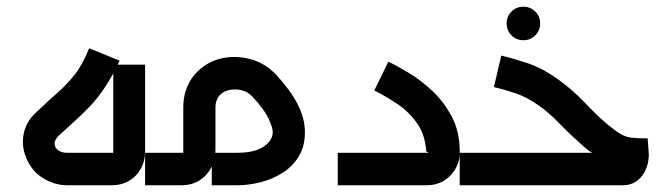

<svg xmlns="http://www.w3.org/2000/svg" viewBox="-20 -553 2004 573"><path d="M182 0Q156 0 132 -9.5Q108 -19 90 -35Q67 -57 55.5 -89Q44 -121 51 -155Q58 -189 86 -216Q124 -252 152 -276.5Q180 -301 203.5 -331Q227 -361 246 -409L337 -372Q316 -327 294.5 -294.5Q273 -262 250.5 -238Q228 -214 204 -192.5Q180 -171 154 -147Q142 -134 143 -123Q144 -112 153 -105Q163 -97 181 -97H329Q326 -93 323.5 -90.5Q321 -88 318 -85V-360H413V-101Q413 -72 400 -49Q387 -26 364.5 -13Q342 0 313 0Z M413 0V-97H538Q535 -93 532.5 -90.5Q530 -88 527 -85V-234Q527 -266 538.5 -293.5Q550 -321 570 -340Q602 -371 644 -379.5Q686 -388 729 -376Q772 -364 804 -330Q846 -285 868 -242.5Q890 -200 890 -158Q890 -116 871.5 -86Q853 -56 823 -37Q793 -18 757 -9Q721 0 687 0H612V-97H687Q725 -97 748 -106Q771 -115 782.5 -129Q794 -143 794 -158Q794 -172 781.5 -199Q769 -226 734 -264Q720 -279 702 -283.5Q684 -288 667 -285Q650 -282 639 -272Q632 -266 627.5 -256Q623 -246 623 -231V-106Q623 -78 611 -54Q599 -30 576 -15Q553 0 519 0Z M988 0V-97H1258Q1259 -97 1257 -98.5Q1255 -100 1252 -101Q1249 -151 1224.5 -185.5Q1200 -220 1165.5 -243Q1131 -266 1097 -283L1139 -369Q1166 -356 1201.5 -334.5Q1237 -313 1271 -281Q1305 -249 1328.5 -204.5Q1352 -160 1352 -101Q1353 -74 1340 -50.5Q1327 -27 1304.5 -13.5Q1282 0 1252 0Z M1542 -433Q1521 -433 1506.5 -447.5Q1492 -462 1492 -483Q1492 -504 1506.5 -518.5Q1521 -533 1542 -533Q1563 -533 1577.5 -518.5Q1592 -504 1592 -483Q1592 -462 1577.5 -447.5Q1563 -433 1542 -433Z M1352 0V-97H1763Q1763 -95 1762.5 -93Q1762 -91 1762 -90Q1748 -95 1735 -105Q1722 -115 1711 -126Q1680 -153 1648.5 -185.5Q1617 -218 1588 -238Q1553 -263 1519 -274.5Q1485 -286 1454 -293L1476 -387Q1507 -380 1551.5 -365.5Q1596 -351 1643 -318Q1688 -286 1723.5 -248.5Q1759 -211 1789 -185Q1814 -164 1830.5 -154Q1847 -144 1865 -142Q1883 -140 1913 -140L1916 -96Q1917 -84 1914 -68.5Q1911 -53 1902 -37Q1893 -21 1877 -10.5Q1861 0 1837 0Z"/></svg>

Font: Mada Medium
Style: Regular
Weight: 500
Designer: Khaled Hosny
Version: Version 1.5